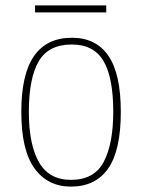

<svg xmlns="http://www.w3.org/2000/svg" viewBox="-20 -682 527 712"><path d="M243 10Q157 10 108 -57.5Q59 -125 59 -267Q59 -406 106 -474Q153 -542 247 -542Q336 -542 382 -475Q428 -408 428 -267Q428 -124 381 -57Q334 10 243 10ZM243 -15Q330 -15 365 -82.5Q400 -150 400 -267Q400 -394 364 -455.5Q328 -517 246 -517Q160 -517 123.5 -454.5Q87 -392 87 -267Q87 -146 124.5 -80.5Q162 -15 243 -15ZM110 -636V-662H374V-636Z"/></svg>

Font: Noto Serif Lao SemiCondensed Thin
Style: Regular
Weight: 100
Width: 4
Designer: Monotype Design Team
Foundry: Monotype Imaging Inc.
Version: Version 2.003; ttfautohint (v1.8.4.7-5d5b)